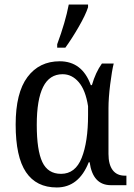

<svg xmlns="http://www.w3.org/2000/svg" viewBox="-20 -816 591 846"><path d="M49 -267Q49 -407 101 -476.5Q153 -546 243 -546Q342 -546 380 -441H385Q401 -497 429 -536H481Q473 -504 465.5 -444Q458 -384 458 -339V-138Q458 -91 476.5 -66.5Q495 -42 530 -42H537V0H469Q389 0 375 -101H371Q327 10 230 10Q140 10 94.5 -57.5Q49 -125 49 -267ZM368 -309V-348Q357 -419 327 -454Q297 -489 256 -489Q198 -489 170 -433Q142 -377 142 -266Q142 -154 166.5 -102Q191 -50 249 -50Q312 -50 340 -120.5Q368 -191 368 -309ZM232 -621Q268 -718 283 -796H368V-784Q357 -750 327 -698Q297 -646 268 -606H232Z"/></svg>

Font: Noto Serif Narrow
Style: Regular
Weight: 400
Width: 4
Designer: Monotype Design Team
Foundry: Monotype Imaging Inc.
Version: Version 1.001